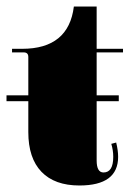

<svg xmlns="http://www.w3.org/2000/svg" viewBox="-22 -558 406 590"><path d="M222 12Q146 12 105.5 -30Q65 -72 65 -152V-247H-2V-265H65V-383Q65 -397 51 -397H15V-408H46Q189 -408 205 -538H275V-408H356V-397H275V-265H343V-247H275V-65Q275 -28 296 -28Q326 -28 326 -76Q326 -96 320 -116L335 -120Q341 -96 341 -76Q341 12 222 12Z"/></svg>

Font: Arapey Black-Display
Style: Regular
Weight: 900
Designer: Eduardo Rodriguez Tunni
Foundry: Eduardo Rodriguez Tunni
Version: Version 4.000